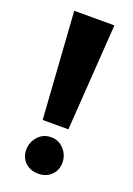

<svg xmlns="http://www.w3.org/2000/svg" viewBox="-125 -665 500 723"><g transform="rotate(20 125.5 -303.5)"><path d="M72 -188 43 -615H204L175 -188ZM125 8Q93 8 72.5 -11.5Q52 -31 52 -62Q52 -92 72.5 -115Q93 -138 125 -138Q156 -138 176.5 -115Q197 -92 197 -62Q197 -31 176.5 -11.5Q156 8 125 8Z"/></g></svg>

Font: Manuale ExtraBold
Style: Regular
Weight: 800
Version: Version 1.002